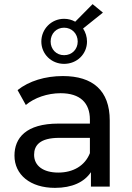

<svg xmlns="http://www.w3.org/2000/svg" viewBox="-20 -903 638 929"><path d="M290 -594C353 -594 401 -642 401 -702C401 -725 394 -747 382 -765L478 -842L428 -883L344 -798C328 -807 310 -812 290 -812C228 -812 180 -762 180 -702C180 -642 228 -594 290 -594ZM290 -769C328 -769 356 -740 356 -702C356 -665 329 -636 290 -636C252 -636 225 -665 225 -702C225 -741 253 -769 290 -769ZM284 -535C199 -535 120 -511 65 -467L105 -395C146 -430 210 -452 273 -452C368 -452 415 -405 415 -324V-305H263C105 -305 50 -235 50 -150C50 -58 126 6 246 6C329 6 388 -22 420 -70V0H511V-320C511 -465 429 -535 284 -535ZM262 -68C189 -68 145 -101 145 -154C145 -199 172 -236 267 -236H415V-162C391 -101 334 -68 262 -68Z"/></svg>

Font: AWKNG-Font Medium
Style: Regular
Weight: 500
Designer: Awakening Church
Foundry: Awakening Church
Version: Version 1.700;PS 001.700;hotconv 1.0.88;makeotf.lib2.5.64775